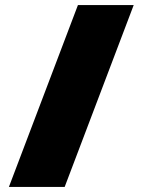

<svg xmlns="http://www.w3.org/2000/svg" viewBox="-20 -734 559 754"><path d="M286 -714H505L234 0H15Z"/></svg>

Font: Readiness Black
Style: Regular
Weight: 900
Designer: Katatrad Team
Foundry: CadsonDemak
Version: Version 1.00;April 23, 2019;FontCreator 11.5.0.2425 64-bit; 